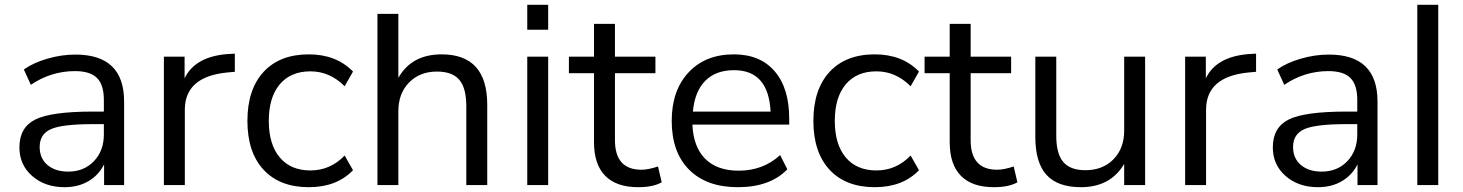

<svg xmlns="http://www.w3.org/2000/svg" viewBox="-20 -777 6142 806"><path d="M251 8.8Q168.9 8.8 115.2 -38.1Q61.5 -85 61.5 -158.2Q61.5 -242.2 128.4 -275.4Q195.3 -308.6 370.1 -308.6H416V-357.4Q416 -420.9 387.2 -449.7Q358.4 -478.5 294.9 -478.5Q194.3 -478.5 109.4 -420.9L80.1 -485.4Q120.1 -513.7 179.2 -530.8Q238.3 -547.9 296.9 -547.9Q501 -547.9 501 -350.6V0H417V-86.9Q394.5 -42 351.6 -16.6Q308.6 8.8 251 8.8ZM146.5 -160.2Q146.5 -112.3 179.2 -84.5Q211.9 -56.6 266.6 -56.6Q332 -56.6 374 -100.1Q416 -143.6 416 -212.9V-255.9H371.1Q241.2 -255.9 193.8 -234.9Q146.5 -213.9 146.5 -160.2Z M668 0V-539.1H754.9V-448.2Q797.9 -538.1 931.6 -549.8L965.8 -551.8V-475.6L933.6 -472.7Q755.9 -455.1 755.9 -316.4V0Z M1276.4 8.8Q1154.3 8.8 1086.4 -64.5Q1018.6 -137.7 1018.6 -269.5Q1018.6 -401.4 1086.4 -475.1Q1154.3 -548.8 1276.4 -548.8Q1391.6 -548.8 1461.9 -476.6L1426.8 -415Q1364.3 -477.5 1283.2 -477.5Q1200.2 -477.5 1154.3 -422.9Q1108.4 -368.2 1108.4 -269.5Q1108.4 -170.9 1154.3 -116.2Q1200.2 -61.5 1283.2 -61.5Q1366.2 -61.5 1426.8 -124L1461.9 -62.5Q1393.6 8.8 1276.4 8.8Z M1564.5 0V-718.8H1652.3V-450.2Q1708 -548.8 1834 -548.8Q2025.4 -548.8 2025.4 -336.9V0H1937.5V-331.1Q1937.5 -407.2 1908.2 -441.9Q1878.9 -476.6 1814.5 -476.6Q1742.2 -476.6 1697.3 -430.7Q1652.3 -384.8 1652.3 -310.5V0Z M2193.4 -652.3V-756.8H2281.2V-652.3ZM2193.4 0V-539.1H2281.2V0Z M2659.2 8.8Q2567.4 8.8 2520.5 -39.1Q2473.6 -86.9 2473.6 -179.7V-469.7H2368.2V-539.1H2473.6V-676.8H2561.5V-539.1H2731.4V-469.7H2561.5V-188.5Q2561.5 -64.5 2672.9 -64.5Q2701.2 -64.5 2742.2 -78.1L2757.8 -11.7Q2721.7 8.8 2659.2 8.8Z M3077.1 8.8Q2946.3 8.8 2873 -64.5Q2799.8 -137.7 2799.8 -269.5Q2799.8 -397.5 2870.6 -473.1Q2941.4 -548.8 3060.5 -548.8Q3170.9 -548.8 3231.9 -478Q3293 -407.2 3293 -279.3V-253.9H2886.7Q2890.6 -160.2 2940.4 -110.4Q2990.2 -60.5 3081.1 -60.5Q3183.6 -60.5 3254.9 -126L3285.2 -66.4Q3212.9 8.8 3077.1 8.8ZM2888.7 -308.6H3214.8Q3206.1 -482.4 3061.5 -482.4Q2985.4 -482.4 2940.9 -438Q2896.5 -393.6 2888.7 -308.6Z M3652.3 8.8Q3530.3 8.8 3462.4 -64.5Q3394.5 -137.7 3394.5 -269.5Q3394.5 -401.4 3462.4 -475.1Q3530.3 -548.8 3652.3 -548.8Q3767.6 -548.8 3837.9 -476.6L3802.7 -415Q3740.2 -477.5 3659.2 -477.5Q3576.2 -477.5 3530.3 -422.9Q3484.4 -368.2 3484.4 -269.5Q3484.4 -170.9 3530.3 -116.2Q3576.2 -61.5 3659.2 -61.5Q3742.2 -61.5 3802.7 -124L3837.9 -62.5Q3769.5 8.8 3652.3 8.8Z M4152.3 8.8Q4060.5 8.8 4013.7 -39.1Q3966.8 -86.9 3966.8 -179.7V-469.7H3861.3V-539.1H3966.8V-676.8H4054.7V-539.1H4224.6V-469.7H4054.7V-188.5Q4054.7 -64.5 4166 -64.5Q4194.3 -64.5 4235.4 -78.1L4251 -11.7Q4214.8 8.8 4152.3 8.8Z M4787.1 -539.1V0H4699.2V-88.9Q4641.6 8.8 4517.6 8.8Q4419.9 8.8 4373 -43Q4326.2 -94.7 4326.2 -202.1V-539.1H4414.1V-207Q4414.1 -131.8 4443.4 -97.2Q4472.7 -62.5 4536.1 -62.5Q4609.4 -62.5 4654.3 -108.4Q4699.2 -154.3 4699.2 -228.5V-539.1Z M4955.1 0V-539.1H5042V-448.2Q5085 -538.1 5218.8 -549.8L5252.9 -551.8V-475.6L5220.7 -472.7Q5043 -455.1 5043 -316.4V0Z M5512.7 8.8Q5430.7 8.8 5377 -38.1Q5323.2 -85 5323.2 -158.2Q5323.2 -242.2 5390.1 -275.4Q5457 -308.6 5631.8 -308.6H5677.7V-357.4Q5677.7 -420.9 5648.9 -449.7Q5620.1 -478.5 5556.6 -478.5Q5456.1 -478.5 5371.1 -420.9L5341.8 -485.4Q5381.8 -513.7 5440.9 -530.8Q5500 -547.9 5558.6 -547.9Q5762.7 -547.9 5762.7 -350.6V0H5678.7V-86.9Q5656.2 -42 5613.3 -16.6Q5570.3 8.8 5512.7 8.8ZM5408.2 -160.2Q5408.2 -112.3 5440.9 -84.5Q5473.6 -56.6 5528.3 -56.6Q5593.8 -56.6 5635.7 -100.1Q5677.7 -143.6 5677.7 -212.9V-255.9H5632.8Q5502.9 -255.9 5455.6 -234.9Q5408.2 -213.9 5408.2 -160.2Z M5929.7 0V-756.8H6017.6V0Z"/></svg>

Font: Min Sans
Style: Regular
Weight: 400
Designer: Jinseong-Kim, NotoSansCJK, Nunito
Foundry: Jinseong-Kim
Version: Version 1.400;Glyphs 3.1.2 (3151)